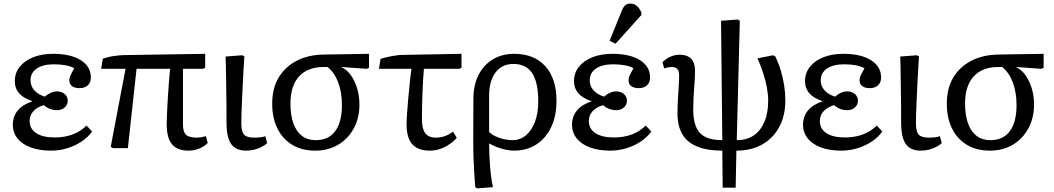

<svg xmlns="http://www.w3.org/2000/svg" viewBox="-20 -820 5838 1063"><path d="M263 14Q199 14 151 -3.5Q103 -21 77 -53.5Q51 -86 51 -130Q51 -175 78 -208Q105 -241 159 -259V-260Q110 -276 86 -303.5Q62 -331 62 -371Q62 -416 89 -450Q116 -484 163.5 -503Q211 -522 274 -522Q371 -522 427 -487Q483 -452 483 -391Q483 -363 466 -347.5Q449 -332 420 -332Q394 -332 379 -343Q364 -354 364 -375Q364 -384 366.5 -392.5Q369 -401 375.5 -413Q382 -425 391 -442Q373 -453 343.5 -458.5Q314 -464 279 -464Q218 -464 183.5 -440.5Q149 -417 149 -375Q149 -344 169.5 -320.5Q190 -297 228 -285Q246 -300 262.5 -307Q279 -314 296 -314Q321 -314 338 -299.5Q355 -285 355 -263Q355 -240 338 -225Q321 -210 295 -210Q276 -210 257 -217Q238 -224 223 -238Q185 -227 164.5 -204Q144 -181 144 -150Q144 -107 180.5 -83Q217 -59 282 -59Q319 -59 351.5 -66.5Q384 -74 411 -89Q438 -104 459 -125L490 -92Q468 -61 432.5 -37Q397 -13 353 0.5Q309 14 263 14Z M1024 14Q962 14 932.5 -21Q903 -56 903 -131Q903 -147 904 -172.5Q905 -198 906.5 -230.5Q908 -263 910.5 -298Q913 -333 915.5 -369Q918 -405 922 -439H736L688 0H605L593 -7L675 -439H540L549 -495Q560 -499 575.5 -503Q591 -507 608 -509.5Q625 -512 640.5 -513.5Q656 -515 668 -515L1116 -522V-445L1104 -439H993Q993 -402 993 -363.5Q993 -325 993 -285.5Q993 -246 993 -207.5Q993 -169 993 -132Q993 -89 1010 -73.5Q1027 -58 1072 -58Q1081 -58 1093.5 -60Q1106 -62 1120 -66L1130 -28Q1117 -15 1100 -5.5Q1083 4 1064 9Q1045 14 1024 14Z M1343 14Q1285 14 1259.5 -23Q1234 -60 1234 -143Q1234 -167 1234 -197.5Q1234 -228 1233.5 -263Q1233 -298 1232.5 -333.5Q1232 -369 1231.5 -402Q1231 -435 1230.5 -462.5Q1230 -490 1229 -507L1321 -514L1333 -508Q1331 -477 1328.5 -436.5Q1326 -396 1324 -352Q1322 -308 1320 -266Q1318 -224 1317 -191Q1316 -158 1316 -139Q1316 -92 1331 -75Q1346 -58 1388 -58Q1408 -58 1423 -60Q1438 -62 1449 -66L1459 -28Q1447 -16 1428.5 -6.5Q1410 3 1388 8.5Q1366 14 1343 14Z M1725 14Q1652 14 1598.5 -18Q1545 -50 1516 -108.5Q1487 -167 1487 -246Q1487 -330 1522 -389.5Q1557 -449 1621.5 -483Q1686 -517 1775 -518L2023 -522V-445L2011 -439L1872 -449V-447Q1900 -435 1922.5 -403.5Q1945 -372 1957.5 -330Q1970 -288 1970 -241Q1970 -167 1938.5 -109Q1907 -51 1852 -18.5Q1797 14 1725 14ZM1729 -44Q1799 -44 1836 -94Q1873 -144 1873 -238Q1873 -309 1852.5 -363.5Q1832 -418 1794 -449H1772Q1683 -449 1635.5 -396.5Q1588 -344 1588 -247Q1588 -182 1604.5 -136.5Q1621 -91 1652 -67.5Q1683 -44 1729 -44Z M2361 14Q2294 14 2262.5 -21.5Q2231 -57 2231 -131Q2231 -152 2233.5 -189.5Q2236 -227 2240 -272Q2244 -317 2248.5 -361Q2253 -405 2258 -439H2078L2087 -494Q2099 -498 2115 -502Q2131 -506 2147.5 -509Q2164 -512 2179.5 -514Q2195 -516 2206 -516L2535 -522V-445L2524 -439H2327Q2325 -421 2323.5 -395Q2322 -369 2320.5 -339Q2319 -309 2318 -277Q2317 -245 2316.5 -214.5Q2316 -184 2316 -158Q2316 -107 2334.5 -82.5Q2353 -58 2392 -58Q2418 -58 2441.5 -66Q2465 -74 2488 -91L2509 -57Q2478 -23 2439.5 -4.5Q2401 14 2361 14Z M2622 223 2611 216Q2608 179 2605.5 135Q2603 91 2601.5 49Q2600 7 2600 -26L2601 -273Q2601 -348 2629 -404Q2657 -460 2708 -491Q2759 -522 2827 -522Q2937 -522 2999 -453.5Q3061 -385 3061 -262Q3061 -178 3031.5 -116Q3002 -54 2949 -20Q2896 14 2825 14Q2804 14 2778.5 8.5Q2753 3 2730 -6Q2707 -15 2690 -25H2688Q2688 7 2689.5 40Q2691 73 2693.5 104.5Q2696 136 2700 164Q2704 192 2709 216ZM2816 -44Q2860 -44 2892 -71Q2924 -98 2942 -146Q2960 -194 2960 -259Q2960 -364 2926.5 -415Q2893 -466 2822 -466Q2760 -466 2724 -419.5Q2688 -373 2688 -290V-90Q2700 -77 2721 -66.5Q2742 -56 2767.5 -50Q2793 -44 2816 -44Z M3359 14Q3295 14 3247 -3.5Q3199 -21 3173 -53.5Q3147 -86 3147 -130Q3147 -175 3174 -208Q3201 -241 3255 -259V-260Q3206 -276 3182 -303.5Q3158 -331 3158 -371Q3158 -416 3185 -450Q3212 -484 3259.5 -503Q3307 -522 3370 -522Q3467 -522 3523 -487Q3579 -452 3579 -391Q3579 -363 3562 -347.5Q3545 -332 3516 -332Q3490 -332 3475 -343Q3460 -354 3460 -375Q3460 -384 3462.5 -392.5Q3465 -401 3471.5 -413Q3478 -425 3487 -442Q3469 -453 3439.5 -458.5Q3410 -464 3375 -464Q3314 -464 3279.5 -440.5Q3245 -417 3245 -375Q3245 -344 3265.5 -320.5Q3286 -297 3324 -285Q3342 -300 3358.5 -307Q3375 -314 3392 -314Q3417 -314 3434 -299.5Q3451 -285 3451 -263Q3451 -240 3434 -225Q3417 -210 3391 -210Q3372 -210 3353 -217Q3334 -224 3319 -238Q3281 -227 3260.5 -204Q3240 -181 3240 -150Q3240 -107 3276.5 -83Q3313 -59 3378 -59Q3415 -59 3447.5 -66.5Q3480 -74 3507 -89Q3534 -104 3555 -125L3586 -92Q3564 -61 3528.5 -37Q3493 -13 3449 0.5Q3405 14 3359 14ZM3388 -578 3355 -594 3421 -757Q3431 -782 3441.5 -791Q3452 -800 3470 -800Q3490 -800 3504.5 -788.5Q3519 -777 3531 -751V-737Z M3981 219 3979 14Q3896 14 3840.5 -8.5Q3785 -31 3758 -76.5Q3731 -122 3731 -190Q3731 -231 3733 -267Q3735 -303 3737.5 -337Q3740 -371 3740 -403Q3740 -427 3730 -438Q3720 -449 3700 -449Q3690 -449 3679 -447Q3668 -445 3657 -441L3648 -476Q3668 -496 3692.5 -506.5Q3717 -517 3743 -517Q3785 -517 3806.5 -494.5Q3828 -472 3828 -428Q3828 -405 3826.5 -380.5Q3825 -356 3823 -330Q3821 -304 3819.5 -275Q3818 -246 3818 -215Q3818 -123 3855.5 -83.5Q3893 -44 3979 -44L3972 -705L4064 -712L4076 -705L4059 -44Q4114 -44 4152.5 -70Q4191 -96 4212 -145Q4233 -194 4233 -262Q4233 -296 4226 -334.5Q4219 -373 4205.5 -414.5Q4192 -456 4174 -497L4260 -514L4272 -508Q4290 -472 4302.5 -431Q4315 -390 4321.5 -347.5Q4328 -305 4328 -264Q4328 -180 4294.5 -117.5Q4261 -55 4200.5 -20.5Q4140 14 4057 14L4053 219Z M4638 14Q4574 14 4526 -3.5Q4478 -21 4452 -53.5Q4426 -86 4426 -130Q4426 -175 4453 -208Q4480 -241 4534 -259V-260Q4485 -276 4461 -303.5Q4437 -331 4437 -371Q4437 -416 4464 -450Q4491 -484 4538.5 -503Q4586 -522 4649 -522Q4746 -522 4802 -487Q4858 -452 4858 -391Q4858 -363 4841 -347.5Q4824 -332 4795 -332Q4769 -332 4754 -343Q4739 -354 4739 -375Q4739 -384 4741.5 -392.5Q4744 -401 4750.5 -413Q4757 -425 4766 -442Q4748 -453 4718.5 -458.5Q4689 -464 4654 -464Q4593 -464 4558.5 -440.5Q4524 -417 4524 -375Q4524 -344 4544.5 -320.5Q4565 -297 4603 -285Q4621 -300 4637.5 -307Q4654 -314 4671 -314Q4696 -314 4713 -299.5Q4730 -285 4730 -263Q4730 -240 4713 -225Q4696 -210 4670 -210Q4651 -210 4632 -217Q4613 -224 4598 -238Q4560 -227 4539.5 -204Q4519 -181 4519 -150Q4519 -107 4555.5 -83Q4592 -59 4657 -59Q4694 -59 4726.5 -66.5Q4759 -74 4786 -89Q4813 -104 4834 -125L4865 -92Q4843 -61 4807.5 -37Q4772 -13 4728 0.5Q4684 14 4638 14Z M5078 14Q5020 14 4994.5 -23Q4969 -60 4969 -143Q4969 -167 4969 -197.5Q4969 -228 4968.5 -263Q4968 -298 4967.5 -333.5Q4967 -369 4966.5 -402Q4966 -435 4965.5 -462.5Q4965 -490 4964 -507L5056 -514L5068 -508Q5066 -477 5063.5 -436.5Q5061 -396 5059 -352Q5057 -308 5055 -266Q5053 -224 5052 -191Q5051 -158 5051 -139Q5051 -92 5066 -75Q5081 -58 5123 -58Q5143 -58 5158 -60Q5173 -62 5184 -66L5194 -28Q5182 -16 5163.5 -6.5Q5145 3 5123 8.5Q5101 14 5078 14Z M5460 14Q5387 14 5333.5 -18Q5280 -50 5251 -108.5Q5222 -167 5222 -246Q5222 -330 5257 -389.5Q5292 -449 5356.5 -483Q5421 -517 5510 -518L5758 -522V-445L5746 -439L5607 -449V-447Q5635 -435 5657.5 -403.5Q5680 -372 5692.5 -330Q5705 -288 5705 -241Q5705 -167 5673.5 -109Q5642 -51 5587 -18.5Q5532 14 5460 14ZM5464 -44Q5534 -44 5571 -94Q5608 -144 5608 -238Q5608 -309 5587.5 -363.5Q5567 -418 5529 -449H5507Q5418 -449 5370.5 -396.5Q5323 -344 5323 -247Q5323 -182 5339.5 -136.5Q5356 -91 5387 -67.5Q5418 -44 5464 -44Z"/></svg>

Font: Literata 18pt
Style: Regular
Weight: 400
Designer: Latin by Veronika Burian and Jose Scaglione. Greek by Irene Vlachou. Cyrillic by Vera Evstafieva.
Foundry: TypeTogether
Version: Version 3.103;gftools[0.9.29]